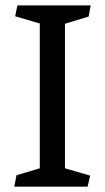

<svg xmlns="http://www.w3.org/2000/svg" viewBox="-20 -696 392 716"><path d="M128.4 -68.4V-608.4L36.6 -635.3L44.9 -675.8H318.4L310.5 -634.3L222.2 -607.4V-68.4L316.4 -41L306.6 0H33.2L41.5 -42.5Z"/></svg>

Font: Vesper Libre
Style: Regular
Weight: 400
Designer: Robert Keller & Kimya Gandhi
Foundry: Mota Italic
Version: Version 1.058